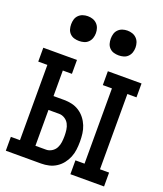

<svg xmlns="http://www.w3.org/2000/svg" viewBox="-136 -822 772 911"><g transform="rotate(20 250.0 -366.5)"><path d="M328 0V-70H374V-450H328V-520H498V-450H452V-70H498V0ZM2 0V-70H48V-450H2V-520H172V-450H126V-321H180Q200 -321 219.5 -316.5Q239 -312 256 -301Q273 -290 285.5 -274Q298 -258 305.5 -239.5Q313 -221 315.5 -201Q318 -181 318 -161Q318 -140 315.5 -120Q313 -100 305.5 -81.5Q298 -63 285.5 -47Q273 -31 256 -20Q239 -9 219.5 -4.5Q200 0 180 0ZM126 -70H180Q195 -70 208.5 -78.5Q222 -87 229 -100.5Q236 -114 238 -129.5Q240 -145 240 -161Q240 -176 238 -191.5Q236 -207 229 -220.5Q222 -234 208.5 -242.5Q195 -251 180 -251H126ZM350 -608Q337 -608 325 -611.5Q313 -615 304 -624Q295 -633 291.5 -645Q288 -657 288 -670Q288 -683 291.5 -695Q295 -707 304 -716Q313 -725 325 -729Q337 -733 350 -733Q363 -733 375 -729Q387 -725 396 -716Q405 -707 409 -695Q413 -683 413 -670Q413 -657 409 -645Q405 -633 396 -624Q387 -615 375 -611.5Q363 -608 350 -608ZM150 -608Q137 -608 125 -611.5Q113 -615 104 -624Q95 -633 91.5 -645Q88 -657 88 -670Q88 -683 91.5 -695Q95 -707 104 -716Q113 -725 125 -729Q137 -733 150 -733Q163 -733 175 -729Q187 -725 196 -716Q205 -707 209 -695Q213 -683 213 -670Q213 -657 209 -645Q205 -633 196 -624Q187 -615 175 -611.5Q163 -608 150 -608Z"/></g></svg>

Font: Iosevka Curly Slab
Style: Regular
Weight: 400
Monospace: yes
Designer: Belleve Invis
Foundry: Belleve Invis
Version: Version 22.1.2; ttfautohint (v1.8.4)